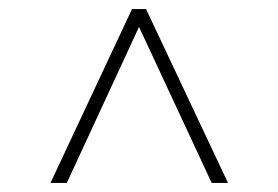

<svg xmlns="http://www.w3.org/2000/svg" viewBox="-20 -735 615 424"><path d="M447.5 -331 287 -675.5 127.5 -331H91.5L271.5 -715H302.5L483.5 -331Z"/></svg>

Font: Newsreader Display
Style: Regular
Weight: 400
Designer: Hugues Gentile
Foundry: Production Type
Version: Version 1.001